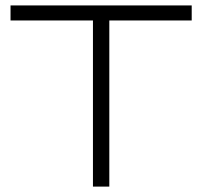

<svg xmlns="http://www.w3.org/2000/svg" viewBox="-20 -691 749 711"><path d="M384.8 -615.2V0H324.2V-615.2H19V-670.9H689.9V-615.2Z"/></svg>

Font: Syncopate
Style: Regular
Weight: 300
Width: 7
Designer: Astigmatic (AOETI)
Foundry: Astigmatic (AOETI)
Version: Version 001.000